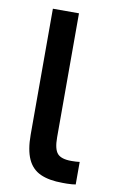

<svg xmlns="http://www.w3.org/2000/svg" viewBox="-82 -746 489 797"><g transform="rotate(10 162.5 -347.5)"><path d="M240 5Q183 5 146.5 -11.5Q110 -28 92.5 -66.5Q75 -105 75 -169V-700H185V-177Q185 -128 201 -109.5Q217 -91 260 -91Q271 -91 279 -91.5Q287 -92 295 -93V2Q290 3 279.5 4Q269 5 258.5 5Q248 5 240 5Z"/></g></svg>

Font: Golos Text Medium
Style: Regular
Weight: 500
Designer: A.Korolkova, Vitaly Kuzmin
Foundry: ParaType Ltd
Version: Version 2.004